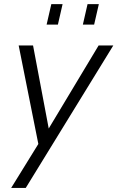

<svg xmlns="http://www.w3.org/2000/svg" viewBox="-20 -710 574 939"><path d="M208 -589.8 231 -689.9H286.1L263.2 -589.8ZM385.3 -589.8 408.2 -689.9H463.4L440.4 -589.8ZM34.7 209 167.5 -5.9 71.3 -487.8H141.6L218.3 -81.5L462.4 -487.8H534.2L106 209Z"/></svg>

Font: HK Grotesk Legacy
Style: Italic
Weight: 400
Italic angle: -13°
Designer: Alfredo Marco Pradil
Foundry: Hanken Design Co.
Version: Version 2.022;PS 002.022;hotconv 1.0.88;makeotf.lib2.5.64775